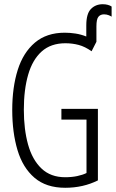

<svg xmlns="http://www.w3.org/2000/svg" viewBox="-20 -880 549 910"><path d="M289 10Q199 10 143.5 -37.5Q88 -85 63 -168.5Q38 -252 38 -359Q38 -466 64 -548.5Q90 -631 145.5 -678Q201 -725 287 -725Q312 -725 338 -721Q364 -717 389 -707V-760Q389 -815 411 -837.5Q433 -860 467 -860Q480 -860 491 -857Q502 -854 509 -849V-801Q505 -804 495 -808Q485 -812 473 -812Q456 -812 446.5 -800.5Q437 -789 437 -755V-682L414 -637Q383 -659 353 -667Q323 -675 290 -675Q221 -675 177.5 -636Q134 -597 113.5 -526Q93 -455 93 -360Q93 -267 113 -195Q133 -123 176.5 -81.5Q220 -40 289 -40Q320 -40 346 -45.5Q372 -51 390 -60V-313H271V-364H444V-25Q374 10 289 10Z"/></svg>

Font: Noto Sans Mono ExtraCondensed Light
Style: Regular
Weight: 300
Width: 2
Designer: Monotype Design Team
Foundry: Monotype Imaging Inc.
Version: Version 2.014; ttfautohint (v1.8.4.7-5d5b)